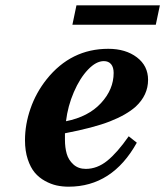

<svg xmlns="http://www.w3.org/2000/svg" viewBox="-20 -684 616 716"><path d="M226.1 -231.9Q309.6 -248.5 356.7 -299.6Q403.8 -350.6 403.8 -412.1Q403.8 -433.1 394.3 -444.6Q384.8 -456.1 367.2 -456.1Q338.4 -456.1 308.1 -424.3Q277.8 -392.6 255.4 -340.6Q232.9 -288.6 226.1 -231.9ZM73.2 -161.1Q73.2 -220.2 93.8 -279.3Q114.3 -338.4 153.8 -388.2Q244.6 -502 383.8 -502Q448.7 -502 490.5 -470.2Q532.2 -438.5 532.2 -386.2Q532.2 -329.1 485.8 -286.1Q451.2 -255.4 390.1 -231.4Q329.1 -207.5 222.2 -187V-163.1Q222.2 -133.8 228.8 -110.6Q235.4 -87.4 253.7 -70.8Q272 -54.2 299.8 -54.2Q342.3 -54.2 379.6 -84.2Q417 -114.3 460 -175.8L490.2 -151.9Q398.9 12.2 235.8 12.2Q212.9 12.2 191.4 7.6Q169.9 2.9 147.7 -9.3Q125.5 -21.5 109.6 -40.3Q93.8 -59.1 83.5 -90.1Q73.2 -121.1 73.2 -161.1ZM250 -591.8 265.1 -664.1H576.2L561 -591.8Z"/></svg>

Font: Linguistics Pro
Style: Bold Italic
Weight: 700
Italic angle: -12°
Designer: Stefan Peev, Context Ltd
Foundry: Stefan Peev, Context Ltd
Version: Version 001.000